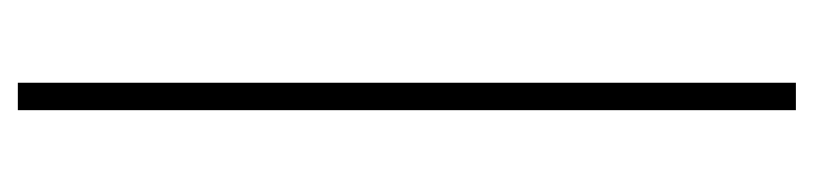

<svg xmlns="http://www.w3.org/2000/svg" viewBox="-360 -380 891 210"><g transform="rotate(90 85.0 -274.5)"><path d="M100 -700V151H70V-700Z"/></g></svg>

Font: Urbanist
Style: Regular
Weight: 400
Designer: Corey Hu
Foundry: Corey Hu
Version: Version 1.2; befe77262ef67d88f1d94aa3d2e49ef1327b4483